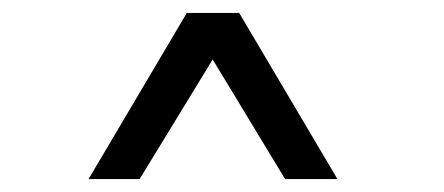

<svg xmlns="http://www.w3.org/2000/svg" viewBox="-20 -749 687 297"><path d="M117 -472 269 -729H350L502 -472H421L309 -657L196 -472Z"/></svg>

Font: Hubot Sans Condensed ExtraLight
Style: Regular
Weight: 400
Version: Version 2.000